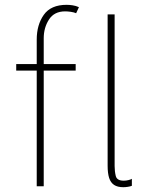

<svg xmlns="http://www.w3.org/2000/svg" viewBox="-20 -780 603 804"><path d="M496.1 3.9Q472.2 3.9 457.8 -5.6Q443.4 -15.1 437 -34.9Q430.7 -54.7 430.7 -85.9V-719.7H460V-85Q460 -62.5 464.8 -43Q469.7 -23.4 498 -23.4Q508.3 -23.4 518.1 -25.9Q527.8 -28.3 532.2 -31.2V-2Q524.9 1 514.9 2.4Q504.9 3.9 496.1 3.9ZM47.9 -484.4V-511.7H296.9V-484.4ZM133.8 0V-614.3Q133.8 -675.8 163.3 -717.8Q192.9 -759.8 258.8 -759.8Q270.5 -759.8 283.9 -757.8Q297.4 -755.9 310.5 -750L298.8 -724.6Q290 -728.5 276.6 -730.5Q263.2 -732.4 252.9 -732.4Q207 -732.4 185.1 -698.2Q163.1 -664.1 163.1 -620.1V0Z"/></svg>

Font: Reddit Sans ExtraLight
Style: Regular
Weight: 250
Designer: Stephen Hutchings
Foundry: Reddit
Version: Version 1.014